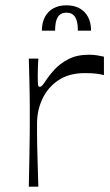

<svg xmlns="http://www.w3.org/2000/svg" viewBox="-20 -704 416 724"><path d="M88.6 0Q90.3 -68.4 90.8 -109.7Q91.3 -151 91.8 -176.9Q92.3 -202.7 92.3 -222.2Q92.3 -241.7 92.3 -265.6Q92.3 -289.4 92.3 -308.3Q92.3 -327.1 91.8 -349Q91.3 -370.9 90.8 -402.1Q90.3 -433.3 88.6 -482.9H124.6Q123.6 -466.4 122.9 -449.4Q122.3 -432.3 122.3 -421Q122.3 -393.4 123.4 -385Q124.4 -376.6 129.7 -376.6Q134.7 -376.6 140.1 -382.6Q145.6 -388.7 156.7 -406Q166 -420.1 185.4 -441.6Q204.7 -463.1 237 -480.4Q269.3 -497.7 316.3 -497.7Q332 -497.7 347.1 -495.2Q362.3 -492.7 371.9 -490.3V-420.8Q359.9 -424 344.4 -426.1Q329 -428.3 299.6 -428.3Q240.3 -428.3 200.5 -401.7Q160.7 -375.1 140.2 -331.8Q119.7 -288.4 119.7 -239Q119.7 -215.4 119.7 -197.6Q119.7 -179.7 120.2 -157.1Q120.7 -134.6 121.7 -98.1Q122.7 -61.6 124.6 0ZM138 -588.3Q138 -618.6 149.4 -640Q160.9 -661.4 181.5 -672.7Q202.1 -684 230.7 -684Q259.3 -684 279.9 -672.7Q300.6 -661.4 312 -640Q323.4 -618.6 323.4 -588.3H273.7Q273.7 -623.4 263.2 -639.9Q252.7 -656.3 230.7 -656.3Q208.7 -656.3 198.2 -639.9Q187.7 -623.4 187.7 -588.3Z"/></svg>

Font: Ojuju ExtraLight
Style: Regular
Weight: 200
Designer: Chisaokwu Joboson, Mirko Velimirovic
Foundry: Udi Foundry
Version: Version 1.000